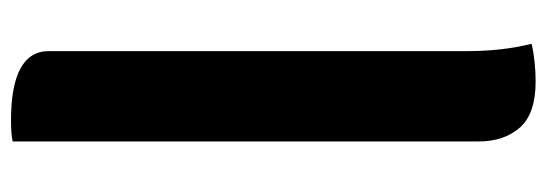

<svg xmlns="http://www.w3.org/2000/svg" viewBox="-334 -470 969 340"><g transform="rotate(90 150.0 -300.5)"><path d="M58 -758Q90 -765 125 -765Q182 -765 206.5 -737Q231 -709 231 -664V161Q219 164 194 164Q71 164 71 97V-645Q71 -706 58 -758Z"/></g></svg>

Font: Recursive Sn Csl St XBd
Style: Regular
Weight: 800
Version: Version 1.085;hotconv 1.1.0;makeotfexe 2.6.0; ttfautohint (v